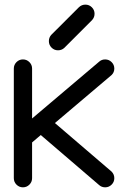

<svg xmlns="http://www.w3.org/2000/svg" viewBox="-20 -801 548 821"><path d="M39.1 -507.8Q39.1 -523.9 50.5 -535.4Q62 -546.9 78.1 -546.9Q94.2 -546.9 105.7 -535.4Q117.2 -523.9 117.2 -507.8V-294.4L403.8 -537.1Q414.6 -546.9 429.7 -546.9Q445.8 -546.9 457.3 -535.4Q468.8 -523.9 468.8 -507.8Q468.8 -491.7 457.5 -480.5L214.8 -274.9L457.5 -66.9Q468.8 -55.2 468.8 -39.1Q468.8 -22.9 457.3 -11.5Q445.8 0 429.7 0Q415 0 404.3 -9.3L154.3 -223.6L117.2 -191.9V-39.1Q117.2 -22.9 105.7 -11.5Q94.2 0 78.1 0Q62 0 50.5 -11.5Q39.1 -22.9 39.1 -39.1ZM373.5 -714.8 254.9 -596.2Q243.7 -585.9 228 -585.9Q211.9 -585.9 200.4 -597.4Q189 -608.9 189 -625Q189 -640.1 198.7 -651.4L317.4 -770Q329.1 -781.2 345.2 -781.2Q361.3 -781.2 372.8 -769.8Q384.3 -758.3 384.3 -742.2Q384.3 -726.6 373.5 -714.8Z"/></svg>

Font: Comfortaa
Style: Regular
Weight: 400
Designer: Johan Aakerlund
Foundry: Johan Aakerlund
Version: Version 2.001; ttfautohint (v1.4.1)